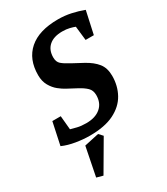

<svg xmlns="http://www.w3.org/2000/svg" viewBox="-222 -720 913 1049"><g transform="rotate(-30 234.0 -196.0)"><path d="M156 10Q116 10 70 2.5Q24 -5 -12 -21L18 -162H71L79 -75Q93 -71 117 -65Q141 -59 174 -59Q231 -59 264 -87Q297 -115 297 -165Q297 -195 279 -212.5Q261 -230 231 -246L169 -279Q152 -288 130 -305.5Q108 -323 92 -351Q76 -379 76 -418Q76 -518 139 -573Q202 -628 322 -628Q364 -628 403.5 -619.5Q443 -611 480 -597L449 -455H397L387 -544Q375 -549 355 -554Q335 -559 309 -559Q255 -559 225.5 -533Q196 -507 196 -460Q196 -432 212.5 -417.5Q229 -403 263 -385L330 -349Q376 -324 400.5 -293Q425 -262 425 -213Q425 -150 397 -99.5Q369 -49 310 -19.5Q251 10 156 10ZM111 236 71 225 107 44 199 24 221 48Z"/></g></svg>

Font: Manuale
Style: Italic
Weight: 400
Italic angle: -11°
Designer: Eduardo Tunni / Pablo Cosgaya
Foundry: Eduardo Tunni / Pablo Cosgaya
Version: Version 1.002